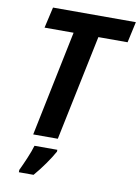

<svg xmlns="http://www.w3.org/2000/svg" viewBox="-100 -780 779 1068"><g transform="rotate(10 289.5 -246.5)"><path d="M248 -596H84L111 -714H579L553 -596H388L264 0H125ZM83 208Q98 177 116 134.5Q134 92 143 61H272V71Q254 104 225 145Q196 186 166 221H83Z"/></g></svg>

Font: Noto Sans Display
Style: Bold Italic
Weight: 700
Italic angle: -12°
Designer: Monotype Design team
Foundry: Monotype Imaging Inc.
Version: Version 1.000